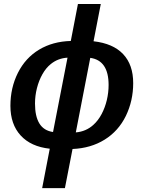

<svg xmlns="http://www.w3.org/2000/svg" viewBox="-20 -745 730 972"><path d="M347.2 9.3 308.6 207.5H193.4L231.9 7.8Q136.7 -2.4 84.7 -59.1Q32.7 -115.7 32.7 -209.5Q32.7 -300.8 70.8 -376.5Q108.9 -452.1 178 -493.7Q247.1 -535.2 338.4 -537.6L374.5 -724.6H490.2L453.6 -536.1Q552.7 -524.9 603.5 -470.9Q654.3 -417 654.3 -324.2Q654.3 -234.9 617.2 -158.2Q579.6 -81.5 509.8 -38.1Q439.9 5.4 347.2 9.3ZM363.8 -74.7Q415.5 -79.1 452.6 -112.8Q477.1 -134.8 494.4 -167.5Q511.7 -200.2 520.8 -238.3Q529.8 -276.4 529.8 -314.9Q529.8 -439 437 -452.1ZM321.8 -453.1Q273.4 -450.2 237.3 -420.9Q212.9 -401.4 194.8 -369.4Q176.8 -337.4 167 -298.8Q157.2 -260.3 157.2 -220.7Q157.2 -156.2 179.4 -119.9Q201.7 -83.5 248.5 -76.7Z"/></svg>

Font: Arimo SemiBold
Style: Italic
Weight: 600
Italic angle: -12°
Version: Version 1.33